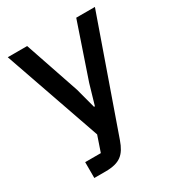

<svg xmlns="http://www.w3.org/2000/svg" viewBox="-173 -628 860 935"><g transform="rotate(-30 257.0 -160.0)"><path d="M397 -520H502L283 103Q274 129 262.5 147.5Q251 166 235.5 177.5Q220 189 198 194.5Q176 200 146 200H83V111H171L201 23L12 -520H121L225 -214L255 -101H260L293 -214Z"/></g></svg>

Font: IBM Plex Sans Thai Looped Medium
Style: Regular
Weight: 500
Designer: Mike Abbink, Paul van der Laan, Pieter van Rosmalen, Ben Mitchell, Mark Frömberg
Foundry: Bold Monday
Version: Version 1.1